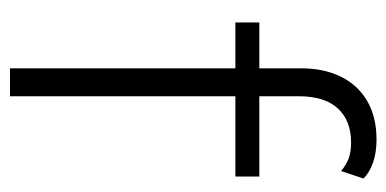

<svg xmlns="http://www.w3.org/2000/svg" viewBox="-215 -560 775 385"><g transform="rotate(90 172.5 -367.5)"><path d="M260 -735Q286 -735 306 -728Q326 -721 338 -709L323 -664Q311 -674 298 -679Q285 -684 266 -684Q222 -684 197.5 -657.5Q173 -631 173 -579V-500V-480V0H117V-584Q117 -629 133.5 -663Q150 -697 182 -716Q214 -735 260 -735ZM334 -500V-452H25V-500Z"/></g></svg>

Font: Kantumruy Pro Light
Style: Regular
Weight: 300
Version: Version 1.002